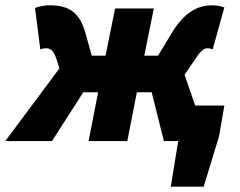

<svg xmlns="http://www.w3.org/2000/svg" viewBox="-76 -532 906 724"><path d="M-56 0H120L238 -184H294L258 0H404L440 -184H496L542 0H596L568 172H692L750 -18L770 -134H660L620 -250L658 -306C680 -338 690 -350 706 -350C714 -350 720 -348 726 -346L770 -504C760 -508 742 -512 724 -512C668 -512 618 -484 572 -408L520 -322H468L504 -500H358L322 -322H270L246 -408C224 -486 184 -512 110 -512C92 -512 72 -508 56 -502L76 -346C82 -348 89 -350 98 -350C116 -350 127 -340 138 -306L148 -274Z"/></svg>

Font: Source Sans Pro Black
Style: Italic
Weight: 900
Italic angle: -11°
Designer: Paul D. Hunt
Foundry: Adobe Systems Incorporated
Version: Version 3.006;hotconv 1.0.111;makeotfexe 2.5.65597